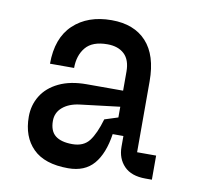

<svg xmlns="http://www.w3.org/2000/svg" viewBox="-68 -623 735 706"><g transform="rotate(10 300.0 -270.0)"><path d="M541 0H517Q464 0 437 -28Q410 -56 410 -100V-140H370Q359 -66 325.5 -27Q292 12 230 12Q142 12 98.5 -31.5Q55 -75 55 -150Q55 -193 76.5 -228Q98 -263 140.5 -283.5Q183 -304 244 -304H380V-375Q380 -419 357 -440.5Q334 -462 294 -462Q238 -462 213 -432Q188 -402 188 -355H98Q98 -451 151.5 -501.5Q205 -552 294 -552Q378 -552 424 -502Q470 -452 470 -355V-90H541ZM330 -188 380 -204V-244L231 -226Q192 -221 168.5 -201Q145 -181 145 -150Q145 -112 166.5 -95Q188 -78 230 -78Q272 -78 293 -105.5Q314 -133 330 -188Z"/></g></svg>

Font: Fliege Mono Thin
Style: Regular
Weight: 100
Version: Version 0.020;Glyphs 3.3 (3306)